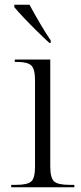

<svg xmlns="http://www.w3.org/2000/svg" viewBox="-20 -786 342 806"><path d="M27 0V-10H47Q96 -10 111.5 -24.5Q127 -39 127 -86V-450Q127 -496 111.5 -511Q96 -526 52 -526H42V-536H191V-88Q191 -40 206.5 -25Q222 -10 272 -10H292V0ZM187 -606Q164 -627 135 -655.5Q106 -684 80 -711.5Q54 -739 40 -756V-766H104Q122 -732 147 -689.5Q172 -647 193 -616V-606Z"/></svg>

Font: Noto Serif Display Light
Style: Regular
Weight: 300
Designer: Monotype Design Team
Foundry: Monotype Imaging Inc.
Version: Version 2.009